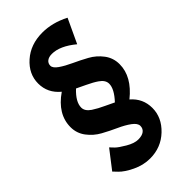

<svg xmlns="http://www.w3.org/2000/svg" viewBox="-244 -713 915 915"><g transform="rotate(-45 213.0 -256.0)"><path d="M22 -236Q22 -323 112 -385Q60 -428 60 -492Q60 -556 113 -603Q166 -650 246 -650Q279 -650 312.5 -641.5Q346 -633 381 -615L324 -493Q260 -546 206 -546Q185 -546 173 -536.5Q161 -527 161 -511Q161 -495 185.5 -478Q210 -461 245 -445Q280 -429 315.5 -409.5Q351 -390 375.5 -357.5Q400 -325 400 -283Q400 -200 314 -131Q363 -89 363 -25Q363 39 311 88.5Q259 138 185 138Q139 138 96 117Q53 96 33 75L13 54L84 -38Q91 -30 103 -18Q115 -6 149 14Q183 34 209 34Q235 34 248.5 23.5Q262 13 262 -5Q262 -23 237.5 -41Q213 -59 177.5 -75Q142 -91 106.5 -110.5Q71 -130 46.5 -162.5Q22 -195 22 -236ZM124 -266Q124 -242 152 -223Q178 -206 210 -191.5Q242 -177 255 -170Q299 -217 299 -252Q299 -277 271 -296Q251 -310 217 -326Q183 -342 171 -348Q124 -304 124 -266Z"/></g></svg>

Font: Acme
Style: Regular
Weight: 400
Designer: Juan Pablo del Peral
Foundry: Juan Pablo del Peral
Version: Version 1.002